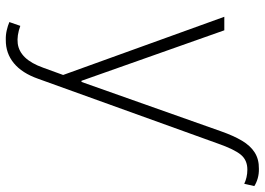

<svg xmlns="http://www.w3.org/2000/svg" viewBox="-145 -560 909 659"><g transform="rotate(90 309.5 -230.5)"><path d="M116.7 204.1Q100.1 204.6 84.2 200.9Q68.4 197.3 55.7 191.9L68.8 154.3Q102.5 166.5 129.4 163.1Q156.2 159.7 177 138.2Q197.8 116.7 212.4 75.7L237.3 7.3L37.6 -545.9H84L257.3 -55.7H261.2L430.7 -534.7Q445.8 -577.6 462.9 -606.4Q480 -635.3 503.2 -650.1Q526.4 -665 559.1 -664.6Q576.7 -665 592 -660.6Q607.4 -656.2 618.7 -648.9L610.8 -614.3Q601.1 -619.1 588.4 -622.1Q575.7 -625 562 -625Q529.8 -625 511.2 -602.8Q492.7 -580.6 473.1 -524.9L250.5 92.8Q231 148.4 196.8 176.5Q162.6 204.6 116.7 204.1Z"/></g></svg>

Font: Inter Tight ExtraLight
Style: Regular
Weight: 250
Designer: Rasmus Andersson
Foundry: rsms
Version: Version 3.004